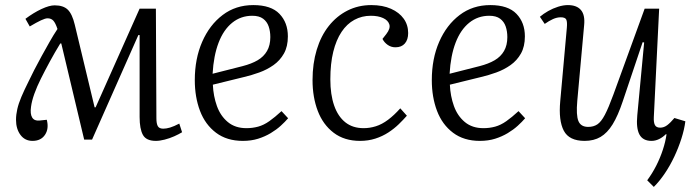

<svg xmlns="http://www.w3.org/2000/svg" viewBox="-20 -540 2724 755"><path d="M342 9H311L221 -369H217Q195 -333 176 -298Q157 -263 141 -231Q125 -199 115 -171Q105 -143 102 -120Q98 -92 106.5 -78Q115 -64 135 -66L164 -69Q173 -34 157 -10Q141 14 108 14Q78 14 60.5 -9.5Q43 -33 43 -69Q43 -89 48 -111Q53 -133 64 -159Q75 -185 92 -219Q102 -240 115 -265.5Q128 -291 143.5 -319Q159 -347 174.5 -374.5Q190 -402 206 -426Q198 -450 189.5 -459Q181 -468 167 -468Q158 -468 141 -460Q124 -452 97 -436L80 -466Q112 -490 143 -504.5Q174 -519 195 -519Q229 -519 246.5 -502Q264 -485 274 -443L352 -118H356L529 -506H593L595 -75Q595 -54 600.5 -44Q606 -34 622 -34Q634 -34 649 -38.5Q664 -43 685 -54L696 -20Q683 -12 665 -4Q647 4 627.5 9Q608 14 593 14Q555 14 542 -9.5Q529 -33 529 -80V-402H524Z M976 -520Q1046 -520 1079 -485.5Q1112 -451 1112 -397Q1112 -357 1096.5 -329.5Q1081 -302 1055.5 -284Q1030 -266 999.5 -255Q969 -244 939 -237L817 -207Q819 -162 833 -123Q847 -84 876 -60Q905 -36 949 -36Q973 -36 995 -42Q1017 -48 1039 -63.5Q1061 -79 1087 -103L1113 -75Q1101 -61 1084 -45.5Q1067 -30 1044.5 -16.5Q1022 -3 995 5.5Q968 14 935 14Q872 14 829.5 -18Q787 -50 766.5 -104Q746 -158 746 -225Q746 -309 775 -375.5Q804 -442 855.5 -481Q907 -520 976 -520ZM1043 -394Q1043 -417 1036.5 -436Q1030 -455 1014.5 -466.5Q999 -478 972 -478Q927 -478 893 -450.5Q859 -423 839.5 -372Q820 -321 816 -250L934 -280Q969 -289 993 -303Q1017 -317 1030 -339.5Q1043 -362 1043 -394Z M1440 -520Q1485 -520 1517.5 -505.5Q1550 -491 1567.5 -466.5Q1585 -442 1585 -410Q1585 -384 1572 -369Q1559 -354 1535 -354Q1518 -354 1504.5 -363.5Q1491 -373 1484 -387L1499 -406Q1516 -428 1511 -444Q1506 -460 1486.5 -469Q1467 -478 1438 -478Q1403 -478 1373.5 -462Q1344 -446 1323 -414.5Q1302 -383 1290.5 -336.5Q1279 -290 1279 -228Q1279 -168 1294 -125Q1309 -82 1338 -59Q1367 -36 1410 -36Q1434 -36 1458 -43.5Q1482 -51 1506 -69Q1530 -87 1554 -114L1580 -85Q1566 -69 1548 -51.5Q1530 -34 1507 -19Q1484 -4 1456 5Q1428 14 1396 14Q1334 14 1292 -18Q1250 -50 1229.5 -104Q1209 -158 1209 -225Q1209 -290 1225.5 -344.5Q1242 -399 1273 -438Q1304 -477 1346.5 -498.5Q1389 -520 1440 -520Z M1908 -520Q1978 -520 2011 -485.5Q2044 -451 2044 -397Q2044 -357 2028.5 -329.5Q2013 -302 1987.5 -284Q1962 -266 1931.5 -255Q1901 -244 1871 -237L1749 -207Q1751 -162 1765 -123Q1779 -84 1808 -60Q1837 -36 1881 -36Q1905 -36 1927 -42Q1949 -48 1971 -63.5Q1993 -79 2019 -103L2045 -75Q2033 -61 2016 -45.5Q1999 -30 1976.5 -16.5Q1954 -3 1927 5.5Q1900 14 1867 14Q1804 14 1761.5 -18Q1719 -50 1698.5 -104Q1678 -158 1678 -225Q1678 -309 1707 -375.5Q1736 -442 1787.5 -481Q1839 -520 1908 -520ZM1975 -394Q1975 -417 1968.5 -436Q1962 -455 1946.5 -466.5Q1931 -478 1904 -478Q1859 -478 1825 -450.5Q1791 -423 1771.5 -372Q1752 -321 1748 -250L1866 -280Q1901 -289 1925 -303Q1949 -317 1962 -339.5Q1975 -362 1975 -394Z M2103 -474Q2117 -486 2135.5 -496.5Q2154 -507 2174.5 -513.5Q2195 -520 2213 -520Q2248 -520 2264.5 -500.5Q2281 -481 2277 -441L2250 -143Q2245 -87 2254.5 -64Q2264 -41 2293 -41Q2314 -41 2329 -51Q2344 -61 2358.5 -88.5Q2373 -116 2392 -168L2515 -506H2572L2551 -79Q2550 -58 2555.5 -48Q2561 -38 2576 -38Q2591 -38 2604 -48Q2617 -58 2632 -76L2675 -63Q2671 -31 2659.5 5Q2648 41 2631.5 76Q2615 111 2594.5 141.5Q2574 172 2551 195L2525 169Q2545 142 2560.5 111.5Q2576 81 2586.5 49Q2597 17 2601 -12H2598Q2586 0 2571.5 7Q2557 14 2542 14Q2508 14 2494.5 -11Q2481 -36 2486 -87L2513 -373L2507 -374L2429 -142Q2410 -85 2389 -51Q2368 -17 2341.5 -1.5Q2315 14 2279 14Q2218 14 2197 -26Q2176 -66 2183 -142L2209 -431Q2211 -453 2207 -462.5Q2203 -472 2185 -472Q2170 -472 2154.5 -465Q2139 -458 2122 -446Z"/></svg>

Font: Literata 24pt Light
Style: Italic
Weight: 300
Italic angle: -2°
Designer: Latin by Veronika Burian and Jose Scaglione. Greek by Irene Vlachou. Cyrillic by Vera Evstafieva
Foundry: TypeTogether
Version: Version 3.103;gftools[0.9.29]